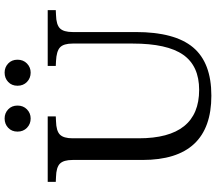

<svg xmlns="http://www.w3.org/2000/svg" viewBox="-72 -855 937 833"><g transform="rotate(-90 396.5 -438.5)"><path d="M398 10Q119 10 119 -289V-592Q119 -631 103 -647Q87 -663 45 -664L24 -665V-700H308V-665L287 -664Q245 -663 229 -647Q213 -631 213 -592V-305Q213 -43 423 -43Q527 -43 575.5 -112.5Q624 -182 624 -331V-592Q624 -631 607.5 -646.5Q591 -662 548 -664L527 -665V-700H769V-665L748 -664Q706 -663 690 -647Q674 -631 674 -592V-318Q674 -149 607.5 -69.5Q541 10 398 10ZM498 -774Q474 -774 457.5 -790Q441 -806 441 -831Q441 -856 457.5 -871.5Q474 -887 498 -887Q521 -887 537.5 -871.5Q554 -856 554 -831Q554 -806 537.5 -790Q521 -774 498 -774ZM299 -774Q275 -774 258.5 -790Q242 -806 242 -831Q242 -856 258.5 -871.5Q275 -887 299 -887Q322 -887 338.5 -871.5Q355 -856 355 -831Q355 -806 338.5 -790Q322 -774 299 -774Z"/></g></svg>

Font: Hedvig Letters Serif 18pt
Style: Regular
Weight: 400
Designer: Alexander Örn & Tor Weibull
Foundry: Kanon Foundry
Version: Version 1.000